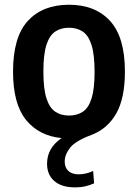

<svg xmlns="http://www.w3.org/2000/svg" viewBox="-20 -574 582 810"><path d="M297 216.5Q240 216.5 209.2 189.8Q178.5 163 178.5 117Q178.5 84.5 193.2 57.5Q208 30.5 240 8.5Q144.5 -0.5 89.8 -68.2Q35 -136 35 -271Q35 -418.5 97.8 -486.2Q160.5 -554 271 -554Q381.5 -554 444.2 -485.8Q507 -417.5 507 -272Q507 -159 470 -94.5Q433 -30 365 -4.5Q298 20.5 275.5 49.5Q253 78.5 253 107.5Q253 133 268.5 147.2Q284 161.5 312 161.5Q341 161.5 373 147.5L377 199.5Q360 207 340.5 211.8Q321 216.5 297 216.5ZM271 -86.5Q305 -86.5 329.2 -102.5Q353.5 -118.5 366.2 -158.5Q379 -198.5 379 -270.5Q379 -344 366 -384.5Q353 -425 328.8 -441Q304.5 -457 271 -457Q237.5 -457 213.2 -441Q189 -425 176 -385Q163 -345 163 -272.5Q163 -199.5 176 -159.2Q189 -119 213 -102.8Q237 -86.5 271 -86.5Z"/></svg>

Font: Encode Sans SemiCondensed SemiCondensed SemiBold
Style: Regular
Weight: 600
Width: 4
Designer: Multiple Designers
Foundry: Impallari Type
Version: Version 3.000; ttfautohint (v1.8.3) -l 8 -r 50 -G 200 -x 14 